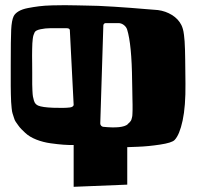

<svg xmlns="http://www.w3.org/2000/svg" viewBox="-20 -720 752 733"><path d="M467.8 -245.6 467.3 -246.1Q471.2 -249 473.9 -252Q476.6 -254.9 478.8 -257.8Q481 -260.7 482.2 -265.1Q483.4 -269.5 484.4 -273.7Q485.4 -277.8 485.6 -285.6Q485.8 -293.5 486.1 -300.3Q486.3 -307.1 486.1 -320.1Q485.8 -333 485.6 -344.2Q485.4 -355.5 485.1 -374.8Q484.9 -394 484.4 -411.1Q482.9 -551.3 465.3 -607.4Q461.9 -617.7 452.4 -624.8Q442.9 -631.8 432.1 -631.8H383.3Q379.9 -631.8 377.2 -629.2Q374.5 -626.5 374.5 -622.6L362.8 -249V-248.5Q362.8 -243.7 366.2 -240Q369.6 -236.3 374.5 -235.8Q447.3 -228.5 467.8 -245.6ZM245.6 -309.6Q252.4 -310.1 256.8 -313Q261.2 -315.9 261.2 -319.8L246.6 -605.5Q245.6 -612.3 234.4 -612.3H171.4Q153.3 -612.3 134.8 -608.4Q116.2 -604.5 112.3 -596.7Q109.9 -591.8 107.9 -585.9Q106 -580.1 105 -571Q104 -562 103.5 -554.2Q103 -546.4 102.8 -532.2Q102.5 -518.1 102.5 -507.6Q102.5 -497.1 102.8 -477.5Q103 -458 103 -443.8Q103 -438.5 103 -428.7Q103 -408.2 103 -398.4Q103 -388.7 103.8 -373.8Q104.5 -358.9 105.7 -351.8Q106.9 -344.7 109.4 -336.4Q111.8 -328.1 116 -323.7Q120.1 -319.3 125.5 -316.9Q141.6 -310.1 183.3 -308.6Q225.1 -307.1 245.6 -309.6ZM311 -698.7Q348.6 -698.7 416.5 -694.3Q484.4 -689.9 533.7 -685.5L583 -681.6Q612.3 -677.7 636.5 -662.8Q660.6 -647.9 672.4 -624.5Q675.8 -617.7 678.2 -609.1Q680.7 -600.6 682.4 -586.7Q684.1 -572.8 684.8 -562.3Q685.5 -551.8 686.3 -529.3Q687 -506.8 687 -493.9Q687 -481 687.5 -449.5Q688 -418 688 -400.9Q689 -314.5 677.2 -259.8Q665.5 -205.1 646.5 -185.5Q636.2 -174.8 591.1 -168Q545.9 -161.1 505.9 -159.7L465.8 -158.2V-15.1L261.2 -6.8V-166.5Q243.2 -166 222.9 -167.5Q202.6 -168.9 173.8 -172.9Q145 -176.8 118.9 -187Q92.8 -197.3 76.7 -212.4Q67.9 -220.7 61.5 -227.1Q55.2 -233.4 49.3 -241.9Q43.5 -250.5 39.8 -255.4Q36.1 -260.3 33 -271.2Q29.8 -282.2 27.8 -287.4Q25.9 -292.5 24.4 -307.9Q22.9 -323.2 22.5 -330.6Q22 -337.9 21.5 -359.1Q21 -380.4 21 -391.8Q21 -403.3 21 -432.1Q21 -446.3 21 -472.7Q21 -570.8 22.7 -606.4Q24.4 -642.1 32.2 -658.2Q37.6 -668.9 51.3 -677Q64.9 -685.1 86.4 -689.2Q107.9 -693.4 128.9 -696Q149.9 -698.7 179.2 -699.5Q208.5 -700.2 227.5 -700.2Q246.6 -700.2 274.7 -699.5Q302.7 -698.7 311 -698.7Z"/></svg>

Font: Some Time Later
Style: Regular
Weight: 400
Version: Version 003.300